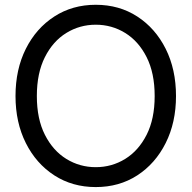

<svg xmlns="http://www.w3.org/2000/svg" viewBox="-20 -759 789 791"><path d="M374.5 11.7Q278.3 11.7 203.6 -36.6Q128.9 -85 86.4 -169.7Q43.9 -254.4 43.9 -363.3Q43.9 -473.1 86.4 -557.9Q128.9 -642.6 203.6 -690.9Q278.3 -739.3 374.5 -739.3Q471.2 -739.3 545.7 -690.9Q620.1 -642.6 662.6 -557.9Q705.1 -473.1 705.1 -363.3Q705.1 -254.4 662.6 -169.7Q620.1 -85 545.7 -36.6Q471.2 11.7 374.5 11.7ZM374.5 -70.3Q440.4 -70.3 495.6 -104.2Q550.8 -138.2 584 -203.6Q617.2 -269 617.2 -363.3Q617.2 -458 584 -523.7Q550.8 -589.4 495.6 -623.3Q440.4 -657.2 374.5 -657.2Q308.6 -657.2 253.4 -623.3Q198.2 -589.4 165 -523.7Q131.8 -458 131.8 -363.3Q131.8 -269 165 -203.6Q198.2 -138.2 253.4 -104.2Q308.6 -70.3 374.5 -70.3Z"/></svg>

Font: Inter Khmer Looped
Style: Regular
Weight: 400
Designer: Rasmus Andersson, Sovichet Tep
Foundry: Anagata Design
Version: Version 1.000